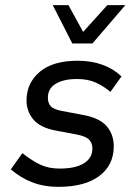

<svg xmlns="http://www.w3.org/2000/svg" viewBox="-20 -716 530 746"><path d="M207 10Q151 10 105.5 -7.5Q60 -25 22 -58L67 -121Q105 -91 137 -76Q169 -61 212 -61Q273 -61 306 -81.5Q339 -102 339 -139Q339 -159 327 -172.5Q315 -186 280 -193L195 -209Q134 -221 108.5 -253Q83 -285 83 -325Q83 -393 134 -436.5Q185 -480 282 -480Q336 -480 379 -464Q422 -448 452 -419L409 -359Q383 -381 352.5 -395Q322 -409 279 -409Q227 -409 196.5 -390.5Q166 -372 166 -336Q166 -316 177 -303.5Q188 -291 220 -285L305 -269Q368 -257 395 -225Q422 -193 422 -148Q422 -74 365.5 -32Q309 10 207 10ZM261 -547 185 -696H246L303 -592L397 -696H467L339 -547Z"/></svg>

Font: Gantari
Style: Italic
Weight: 400
Italic angle: -10°
Designer: Anugrah Pasau
Foundry: Lafontype
Version: Version 1.000; ttfautohint (v1.8.3)